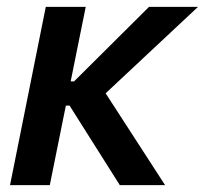

<svg xmlns="http://www.w3.org/2000/svg" viewBox="-20 -541 599 561"><path d="M9.3 0 113.8 -521H230.5L186.5 -303.2H220.7L176.3 -283.2L415.5 -521H558.6L254.9 -236.8L266.1 -303.2L462.4 0H330.1L170.9 -252L205.6 -232.4H172.4L125.5 0Z"/></svg>

Font: Reddit Sans SemiBold
Style: Italic
Weight: 600
Italic angle: -11.25°
Designer: Stephen Hutchings
Version: Version 1.013